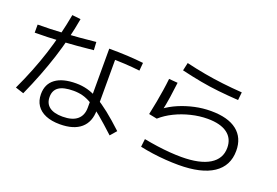

<svg xmlns="http://www.w3.org/2000/svg" viewBox="-112 -1154 2224 1543"><g transform="rotate(20 1000.0 -382.5)"><path d="M483 47Q412 47 362 26Q312 5 285.5 -34.5Q259 -74 259 -130Q259 -216 320.5 -261.5Q382 -307 497 -307Q547 -307 594 -294.5Q641 -282 691.5 -253Q742 -224 802 -176.5Q862 -129 937 -59L891 -6Q810 -81 753.5 -128Q697 -175 654.5 -200Q612 -225 575.5 -234.5Q539 -244 497 -244Q413 -244 372.5 -216.5Q332 -189 332 -132Q332 -76 370.5 -47Q409 -18 483 -18Q566 -18 608 -53.5Q650 -89 650 -155V-660Q815 -660 944 -645L938 -577Q814 -592 658 -592L725 -639V-162Q725 -60 663 -6.5Q601 47 483 47ZM52 -110Q136 -289 191 -459.5Q246 -630 279 -812L352 -804Q322 -630 265.5 -454Q209 -278 123 -87ZM43 -645Q250 -645 534 -675L538 -606Q252 -576 43 -576Z M1491 28Q1440 28 1382 24Q1324 20 1267.5 12Q1211 4 1160 -7L1168 -75Q1225 -64 1282 -56Q1339 -48 1392.5 -44Q1446 -40 1491 -40Q1648 -40 1731 -90.5Q1814 -141 1814 -235Q1814 -315 1755.5 -358Q1697 -401 1587 -401Q1518 -401 1446 -383.5Q1374 -366 1311 -335Q1248 -304 1201 -262L1131 -276Q1144 -335 1154 -390Q1164 -445 1172 -496.5Q1180 -548 1185 -596L1260 -590Q1253 -529 1243 -461.5Q1233 -394 1218 -328L1207 -347Q1259 -386 1321.5 -412.5Q1384 -439 1452.5 -454Q1521 -469 1591 -469Q1737 -469 1813.5 -409Q1890 -349 1890 -237Q1890 -108 1788 -40Q1686 28 1491 28ZM1764 -626Q1672 -632 1592.5 -640.5Q1513 -649 1434.5 -663.5Q1356 -678 1267 -699L1282 -767Q1366 -747 1444.5 -733Q1523 -719 1603 -709.5Q1683 -700 1771 -694Z"/></g></svg>

Font: M PLUS 2 Thin
Style: Regular
Weight: 400
Version: Version 1.001